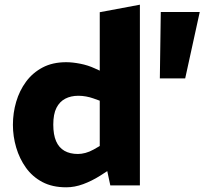

<svg xmlns="http://www.w3.org/2000/svg" viewBox="-20 -790 874 818"><path d="M262 8Q203 8 160.5 -14.5Q118 -37 90.5 -75.5Q63 -114 49 -161.5Q35 -209 35 -258Q35 -309 49 -356.5Q63 -404 91 -442Q119 -480 161.5 -502.5Q204 -525 262 -525Q289 -525 322 -518.5Q355 -512 383 -499L405 -489V-738L576 -770V0H450L437 -61L406 -41Q371 -19 334.5 -5.5Q298 8 262 8ZM207 -259Q207 -216 219 -188.5Q231 -161 254.5 -147.5Q278 -134 312 -134Q327 -134 344 -138.5Q361 -143 379 -153L405 -168V-361L377 -371Q363 -376 346.5 -379Q330 -382 314 -382Q282 -382 258 -369.5Q234 -357 220.5 -330.5Q207 -304 207 -259ZM661 -456 665 -739H831L769 -456Z"/></svg>

Font: REM
Style: Bold
Weight: 700
Designer: Octavio Pardo
Foundry: Ashler Design
Version: Version 1.005;gftools[0.9.28]